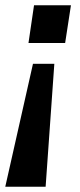

<svg xmlns="http://www.w3.org/2000/svg" viewBox="-38 -524 304 728"><path d="M-18 184 87 -282H168L135 184ZM70 -361 91 -504H231L209 -361Z"/></svg>

Font: Nunitoga
Style: Bold Italic
Weight: 700
Italic angle: -9°
Designer: Vernon Adams
Foundry: Vernon Adams
Version: Version 1.0